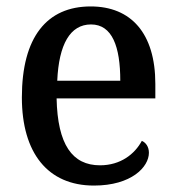

<svg xmlns="http://www.w3.org/2000/svg" viewBox="-20 -567 547 597"><path d="M272 10C389 10 443 -48 443 -92C443 -111 433 -124 421 -129C399 -88 355 -53 291 -53C205 -53 159 -117 156 -261H463V-306C463 -464 387 -547 262 -547C126 -547 48 -452 48 -264C48 -91 129 10 272 10ZM354 -316H158C163 -429 198 -491 263 -491C329 -491 354 -422 354 -316Z"/></svg>

Font: Noto Serif Tamil SemiCondensed Medium
Style: Regular
Weight: 500
Width: 4
Designer: Indian Type Foundry, Tom Grace, and the Monotype Design Team
Foundry: Monotype Imaging Inc.
Version: Version 2.004